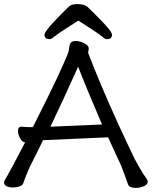

<svg xmlns="http://www.w3.org/2000/svg" viewBox="-27 -912 744 941"><path d="M199 -724Q191 -730 191 -742Q191 -749 203 -765Q215 -781 234 -802Q273 -844 312 -881Q323 -892 354 -892Q368 -892 381.5 -888.5Q395 -885 402 -878Q414 -866 434 -847Q483 -799 507 -769Q522 -750 522 -742Q522 -730 514 -724Q508 -720 498 -720Q488 -720 481 -727Q456 -747 423 -768.5Q390 -790 357 -811Q324 -790 290.5 -768.5Q257 -747 232 -727Q225 -720 215 -720Q205 -720 199 -724ZM61 -270Q61 -291 78 -291H80Q104 -289 119 -289H134Q218 -455 254 -532.5Q290 -610 306 -650Q310 -659 312 -677.5Q314 -696 320.5 -703.5Q327 -711 344.5 -711Q362 -711 382 -702Q402 -693 407 -681V-680V-679Q409 -674 407 -666.5Q405 -659 405 -655L406 -650Q463 -501 553 -303Q595 -212 634 -131Q642 -116 659 -86.5Q676 -57 692 -35Q697 -27 697 -22Q697 -6 675 2Q656 9 641 9Q607 9 601 -7Q595 -25 584 -54.5Q573 -84 566 -102Q549 -137 503 -239Q380 -234 342 -232Q283 -229 184 -225Q169 -193 123 -102Q115 -87 104 -59Q94 -35 87 -14Q83 -3 67.5 2Q52 7 36.5 7Q21 7 8 2Q-7 -4 -7 -18Q-7 -25 -2 -32Q2 -37 34 -96.5Q66 -156 96 -214Q82 -215 71.5 -234.5Q61 -254 61 -270ZM356 -585Q274 -403 220 -291L473 -302Q396 -481 356 -585Z"/></svg>

Font: Moon Stars Kai
Style: Bold
Weight: 700
Designer: GuiWonder
Version: Version 1.101